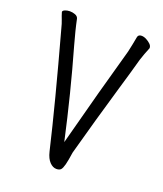

<svg xmlns="http://www.w3.org/2000/svg" viewBox="-135 -800 770 907"><g transform="rotate(20 250.0 -346.5)"><path d="M256 18Q238 18 222 1.5Q206 -15 198 -48Q146 -270 51 -615Q46 -636 39 -653.5Q32 -671 28 -685Q27 -686 27 -688Q27 -695 38 -699.5Q49 -704 62 -704Q76 -704 89 -699Q102 -694 105 -682.5Q108 -671 111 -655Q113 -643 136 -558Q198 -341 248 -114Q326 -411 385 -619Q393 -654 401 -698Q404 -711 420 -711Q432 -711 445 -704Q458 -697 466.5 -688.5Q475 -680 475 -670Q475 -667 474 -666Q461 -635 450 -601Q430 -528 404 -441Q351 -261 302 -81Q296 -39 290.5 -18Q285 3 278 10.5Q271 18 256 18Z"/></g></svg>

Font: Moon Stars Kai T HW
Style: Regular
Weight: 400
Designer: GuiWonder
Version: Version 1.101